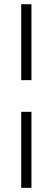

<svg xmlns="http://www.w3.org/2000/svg" viewBox="-20 -694 251 915"><path d="M129.9 -673.8V-312H81.1V-673.8ZM129.9 -161.1V201.2H81.1V-161.1Z"/></svg>

Font: Linux Libertine Display O
Style: Regular
Weight: 400
Designer: Philipp H. Poll
Foundry: Philipp H. Poll
Version: Version 5.0.9